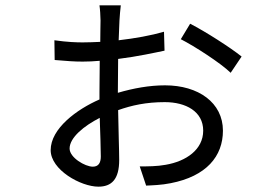

<svg xmlns="http://www.w3.org/2000/svg" viewBox="-20 -645 1040 720"><path d="M433 -625H353C355 -613 357 -584 357 -568C357 -553 356 -524 356 -488C333 -487 311 -486 290 -486C268 -486 233 -487 184 -494L185 -420C233 -416 257 -414 290 -414C311 -414 332 -415 354 -417C354 -376 353 -334 353 -299C353 -290 353 -281 353 -272C268 -235 170 -163 170 -82C170 -8 283 55 349 55C398 55 427 28 427 -45C427 -82 424 -159 423 -232C474 -250 528 -262 598 -262C677 -262 742 -227 742 -155C742 -84 678 -40 601 -27C569 -21 534 -21 504 -21L528 51C550 50 586 49 620 42C754 16 816 -59 816 -155C816 -260 724 -325 599 -325C540 -325 480 -314 422 -297C422 -298 422 -300 422 -302C422 -338 423 -382 423 -424C496 -433 563 -448 597 -455L595 -526C547 -512 486 -501 425 -494C426 -524 427 -551 428 -568C429 -583 431 -612 433 -625ZM693 -556 658 -498C709 -472 807 -409 845 -372L886 -433C845 -466 750 -527 693 -556ZM241 -88C241 -129 295 -173 354 -203C356 -143 358 -87 358 -58C358 -34 349 -20 328 -20C299 -20 241 -54 241 -88Z"/></svg>

Font: Source Han Sans HK
Style: Regular
Weight: 400
Designer: Ryoko NISHIZUKA 西塚涼子 (kana, bopomofo & ideographs); Paul D. Hunt (Latin, Greek & Cyrillic); Sandoll Communications 산돌커뮤니
Foundry: Adobe
Version: Version 2.000;hotconv 1.0.107;makeotfexe 2.5.65593